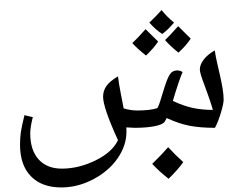

<svg xmlns="http://www.w3.org/2000/svg" viewBox="-20 -696 1053 843"><path d="M571.3 -134.8 534.7 -136.7 535.2 -118.2Q535.2 -56.6 496.1 -0.5Q457 55.7 389.2 91.3Q321.3 127 249 127Q163.6 127 115.7 77.9Q67.9 28.8 67.9 -61Q67.9 -89.8 71.5 -115.5Q75.2 -141.1 87.4 -190.4L124 -181.6Q112.8 -137.7 112.8 -110.4Q112.8 -37.1 149.4 3.7Q186 44.4 251.5 44.4Q325.7 44.4 399.4 8.3Q473.1 -27.8 498 -80.6Q432.6 -223.6 432.6 -271.5Q432.6 -297.4 447.3 -318.4Q461.9 -339.4 498 -360.8Q502.4 -325.7 508.8 -293.5L522.9 -220.2Q553.2 -210.9 582.5 -210.9Q638.7 -210.9 670.9 -221.2Q676.8 -230.5 682.6 -249.5Q707.5 -333 717.5 -354.2Q727.5 -375.5 737.1 -381.1Q746.6 -386.7 758.3 -386.7Q772 -386.7 781.7 -379.4Q768.1 -350.1 738.8 -252.9Q788.1 -230 828.4 -221.7Q868.7 -213.4 914.6 -213.4Q903.3 -254.4 877.4 -323.2Q857.4 -375 857.4 -390.6Q857.4 -412.6 875 -435.1Q892.6 -457.5 922.9 -474.6Q927.2 -445.3 934.1 -416.5Q940.9 -387.7 947 -360.1Q953.1 -332.5 957.5 -306.6Q961.9 -280.8 961.9 -257.8Q961.9 -241.7 950.2 -202.1Q938.5 -162.6 923.8 -134.8Q859.4 -134.8 812.5 -143.8Q765.6 -152.8 711.9 -177.7L703.1 -161.6Q694.8 -148.9 658.2 -141.8Q621.6 -134.8 571.3 -134.8ZM689.9 -464.8ZM718.3 -105.5ZM718.3 -58.6ZM744.1 -596.7Q715.3 -563 692.4 -546.9Q664.6 -564 635.7 -596.7Q666 -625.5 689.5 -651.9Q708 -627 744.1 -596.7ZM674.3 -513.7Q656.7 -486.3 621.1 -452.1Q582 -482.9 561 -506.8Q585 -529.3 619.1 -567.9Q629.9 -556.6 674.3 -513.7ZM817.4 -526.4Q798.3 -497.1 763.7 -464.8Q729 -492.2 704.6 -520Q722.7 -536.6 762.2 -581.1ZM689.9 -464.8ZM689.5 -676.3ZM784.7 15.6Q761.2 49.3 720.2 88.9Q677.2 55.2 648.4 23.4Q693.4 -20.5 718.3 -49.8Q752.9 -12.2 784.7 15.6ZM717.8 23.4ZM718.3 -59.6ZM720.2 98.6ZM718.3 -74.2Z"/></svg>

Font: Noto Naskh Arabic UI
Style: Regular
Weight: 400
Designer: Monotype Design team
Foundry: Monotype Imaging Inc.
Version: Version 1.05